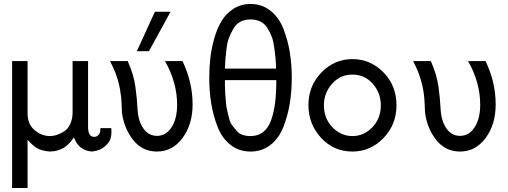

<svg xmlns="http://www.w3.org/2000/svg" viewBox="-20 -753 2562 968"><path d="M41 195V-445H119V-181Q119 -126 155 -96.5Q191 -67 232 -67Q248 -67 265.5 -72.5Q283 -78 302.5 -90Q322 -102 334 -127.5Q346 -153 346 -187V-445H424V-113Q424 -63 455 -63Q468 -63 477 -73Q486 -83 486 -99V-107H541Q542 -100 542 -87Q542 -69 536.5 -51.5Q531 -34 507 -13.5Q483 7 443 11Q376 5 353 -60Q336 -36 319 -21Q302 -6 284 0.5Q266 7 257.5 8.5Q249 10 232 11Q190 8 166 -6.5Q142 -21 119 -49V195Z M670 -495 761 -694H840L731 -495ZM535 -445H624Q654 -378 662.5 -316.5Q671 -255 673 -208.5Q675 -162 689 -130Q717 -68 771 -68Q817 -68 845 -111.5Q873 -155 873 -225Q873 -337 812 -445H900Q951 -339 951 -226Q951 -126 900.5 -57.5Q850 11 771 11Q698 11 652 -46.5Q606 -104 595 -184Q594 -190 593 -228Q592 -266 584.5 -306Q577 -346 560 -391Q556 -401 547 -420Q538 -439 535 -445Z M1035 -360Q1035 -412 1040.5 -460.5Q1046 -509 1060.5 -560Q1075 -611 1097.5 -648Q1120 -685 1157.5 -709Q1195 -733 1243 -733Q1302 -733 1345 -698Q1388 -663 1410 -605Q1432 -547 1441.5 -487Q1451 -427 1451 -362Q1451 -291 1440.5 -228.5Q1430 -166 1407.5 -110Q1385 -54 1342.5 -21.5Q1300 11 1243 11Q1184 11 1141 -23.5Q1098 -58 1076 -116Q1054 -174 1044.5 -234Q1035 -294 1035 -360ZM1114 -322Q1115 -291 1115.5 -283.5Q1116 -276 1118.5 -244Q1121 -212 1124.5 -199.5Q1128 -187 1134 -161Q1140 -135 1149.5 -122.5Q1159 -110 1172 -94.5Q1185 -79 1203 -73Q1221 -67 1243 -67Q1281 -67 1307 -87.5Q1333 -108 1347 -147.5Q1361 -187 1367 -235.5Q1373 -284 1373 -349H1114ZM1114 -407H1372Q1371 -439 1369 -460.5Q1367 -482 1362.5 -515Q1358 -548 1349.5 -569.5Q1341 -591 1327.5 -612.5Q1314 -634 1292.5 -644.5Q1271 -655 1243 -655Q1214 -655 1192 -643.5Q1170 -632 1156.5 -608Q1143 -584 1134.5 -562.5Q1126 -541 1122 -506.5Q1118 -472 1116.5 -455Q1115 -438 1114 -407Z M1535 -223Q1535 -320 1600.5 -387.5Q1666 -455 1757 -455Q1848 -455 1913.5 -388Q1979 -321 1979 -222Q1979 -125 1913.5 -57Q1848 11 1757 11Q1662 11 1598.5 -58.5Q1535 -128 1535 -223ZM1613 -222Q1613 -156 1656 -111.5Q1699 -67 1757 -67Q1815 -67 1857.5 -111.5Q1900 -156 1900 -222Q1900 -284 1859.5 -330.5Q1819 -377 1757 -377Q1695 -377 1654 -330.5Q1613 -284 1613 -222Z M2063 -445H2152Q2182 -378 2190.5 -316.5Q2199 -255 2201 -208.5Q2203 -162 2217 -130Q2245 -68 2299 -68Q2345 -68 2373 -111.5Q2401 -155 2401 -225Q2401 -337 2340 -445H2428Q2479 -339 2479 -226Q2479 -126 2428.5 -57.5Q2378 11 2299 11Q2226 11 2180 -46.5Q2134 -104 2123 -184Q2122 -190 2121 -228Q2120 -266 2112.5 -306Q2105 -346 2088 -391Q2084 -401 2075 -420Q2066 -439 2063 -445Z"/></svg>

Font: CMU Sans Serif
Style: Medium
Weight: 500
Version: Version 0.7.0